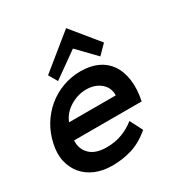

<svg xmlns="http://www.w3.org/2000/svg" viewBox="-179 -804 888 937"><g transform="rotate(-30 265.0 -336.0)"><path d="M85 -189Q82 -142.1 113 -111.1Q144 -80.1 207 -80.1Q255.9 -80.1 295.4 -95.5Q335 -110.8 366.2 -136.2L402.8 -64.9Q350.1 -21 297.6 -4.9Q245.1 11.2 187 11.2Q133.8 11.2 92.3 -6.3Q50.8 -23.9 24.4 -55.4Q-2 -86.9 -12 -130.4Q-22 -173.8 -9.8 -227.1Q1 -278.8 27.6 -322.5Q54.2 -366.2 92.5 -398.2Q130.9 -430.2 179 -448Q227.1 -465.8 279.8 -465.8Q335 -465.8 375.5 -447Q416 -428.2 440.4 -392.6Q464.8 -356.9 471.9 -305.4Q479 -253.9 465.8 -189ZM371.1 -277.8Q372.1 -321.8 340.1 -348.4Q308.1 -375 259.8 -375Q211.9 -375 168.5 -348.4Q125 -321.8 107.9 -277.8ZM450.2 -529.8 400.9 -480 304.2 -580.1 162.1 -479 133.8 -527.8 325.2 -683.1Z"/></g></svg>

Font: Anonymous Pro
Style: Bold Italic
Weight: 700
Italic angle: -12°
Monospace: yes
Designer: Mark Simonson
Version: Version 1.003